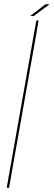

<svg xmlns="http://www.w3.org/2000/svg" viewBox="-20 -881 252 901"><path d="M11.5 0H22.5L161.5 -785H150.5ZM122 -806H138.5L212.5 -861H193Z"/></svg>

Font: Anybody UltraCondensed Thin Thin
Style: Italic
Weight: 250
Italic angle: -10°
Version: Version 1.111